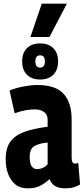

<svg xmlns="http://www.w3.org/2000/svg" viewBox="-20 -1018 457 1048"><path d="M11 -148Q11 -211 37.5 -246Q64 -281 115 -299Q166 -317 240 -326V-364Q240 -392 220.5 -406.5Q201 -421 170 -421Q151 -421 124.5 -417Q98 -413 60 -400L32 -524Q66 -538 108 -546Q150 -554 183 -554Q284 -554 327.5 -505.5Q371 -457 371 -367V-159Q371 -139 376 -132Q381 -125 388 -125Q399 -125 407 -129L417 -11Q402 -2 383 4Q364 10 337 10Q302 10 281 -2.5Q260 -15 250 -40Q225 -17 198.5 -3.5Q172 10 131 10Q89 10 63 -12Q37 -34 24 -69.5Q11 -105 11 -148ZM142 -161Q142 -126 153 -110.5Q164 -95 181 -95Q216 -95 240 -121V-240Q196 -236 169 -221.5Q142 -207 142 -161ZM199 -584Q153 -584 127 -610Q101 -636 101 -683Q101 -729 127 -755Q153 -781 199 -781Q245 -781 271 -755Q297 -729 297 -683Q297 -636 271 -610Q245 -584 199 -584ZM199 -649Q225 -649 225 -683Q225 -716 199 -716Q173 -716 173 -683Q173 -649 199 -649ZM146 -816 208 -998H345L250 -816Z"/></svg>

Font: Georama Condensed
Style: Bold
Weight: 700
Width: 3
Designer: Jean-Baptiste Levee
Foundry: Production Type
Version: Version 1.000